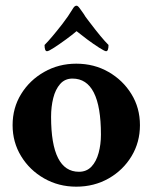

<svg xmlns="http://www.w3.org/2000/svg" viewBox="-20 -666 551 692"><path d="M254.9 6.8Q191.4 6.8 139.2 -22.9Q86.9 -52.7 56.2 -103Q25.4 -153.3 25.4 -214.8Q25.4 -277.3 56.2 -327.1Q86.9 -377 139.2 -406.7Q191.4 -436.5 254.9 -436.5Q319.3 -436.5 371.1 -406.7Q422.9 -377 453.6 -327.1Q484.4 -277.3 484.4 -214.8Q484.4 -153.3 454.1 -103Q423.8 -52.7 371.6 -22.9Q319.3 6.8 254.9 6.8ZM264.6 -46.9Q292 -46.9 309.6 -65.4Q327.1 -84 335.4 -114.7Q343.8 -145.5 343.8 -180.7Q343.8 -382.8 241.2 -382.8Q213.9 -382.8 196.8 -363.3Q179.7 -343.8 171.9 -312.5Q164.1 -281.2 164.1 -245.1Q164.1 -46.9 264.6 -46.9ZM149.4 -481.4Q140.6 -481.4 140.6 -503.9Q164.1 -527.3 205.1 -580.1Q225.6 -606.4 243.2 -635.7Q249 -645.5 255.9 -645.5Q260.7 -645.5 267.6 -635.7L282.2 -615.2Q287.1 -606.4 293 -599.1Q298.8 -591.8 303.7 -585Q325.2 -556.6 341.8 -536.6Q358.4 -516.6 371.1 -503.9Q371.1 -481.4 362.3 -481.4Q357.4 -481.4 337.4 -494.1Q317.4 -506.8 294.4 -523.9Q271.5 -541 255.9 -553.7Q241.2 -541 217.8 -523.9Q194.3 -506.8 174.8 -494.1Q155.3 -481.4 149.4 -481.4Z"/></svg>

Font: Crimson Text
Style: Bold
Weight: 700
Designer: Sebastian Kosch
Foundry: Sebastian Kosch
Version: Version 1.100